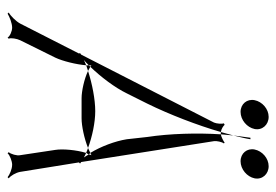

<svg xmlns="http://www.w3.org/2000/svg" viewBox="-131 -585 728 506"><g transform="rotate(90 233.0 -332.0)"><path d="M374 -639C370 -619 384 -602 405 -602C426 -602 446 -619 450 -639C454 -659 439 -676 418 -676C397 -676 378 -659 374 -639ZM244 -639C240 -619 254 -602 275 -602C296 -602 316 -619 320 -639C324 -659 309 -676 288 -676C267 -676 248 -659 244 -639ZM13 9 16 12C24 7 41 0 53 0C62 0 76 6 79 12L82 9C79 4 82 -13 86 -21L132 -114C141 -133 150 -169 152 -195C147 -193 142 -191 138 -189C143 -193 147 -197 152 -202C152 -204 153 -207 152 -209C154 -208 154 -207 156 -206C183 -234 211 -271 226 -302L253 -356C282 -415 310 -488 328 -550C320 -551 311 -557 309 -560L305 -558C307 -553 306 -539 303 -532L124 -182C123 -181 121 -180 120 -179L121 -176L42 -21C36 -10 22 4 13 9ZM328 -550H334C335 -561 336 -573 337 -583C334 -573 331 -561 328 -550ZM343 -628C341 -615 339 -599 337 -583C341 -599 345 -615 347 -628ZM334 -550C330 -488 332 -415 341 -356L347 -302C352 -271 366 -234 383 -206L389 -209C388 -207 387 -204 387 -202C390 -197 392 -193 395 -189C391 -191 388 -193 383 -195C375 -169 372 -133 375 -114L389 -21C391 -13 386 4 381 9L384 12C389 6 405 0 414 0C426 0 441 7 447 12L450 9C443 4 435 -10 433 -21L408 -176L411 -179C410 -180 408 -181 407 -182L352 -532C351 -539 354 -553 358 -558L356 -560C352 -557 341 -551 334 -550ZM152 -202C152 -200 153 -198 152 -195C156 -197 162 -198 167 -200L156 -206ZM167 -200C188 -190 220 -183 239 -183H292C312 -183 345 -190 370 -200C340 -211 303 -219 273 -219C242 -219 201 -211 167 -200ZM370 -200C375 -198 379 -197 383 -195C384 -198 387 -200 387 -202L383 -206Z"/></g></svg>

Font: Armata Saber
Style: RgIta
Weight: 400
Designer: Jasper
Foundry: Cannot Into Space Fonts
Version: Version 0.970